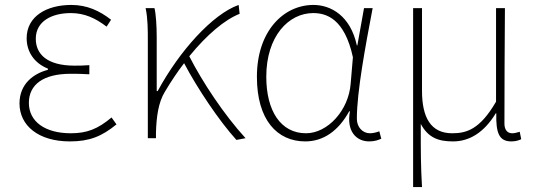

<svg xmlns="http://www.w3.org/2000/svg" viewBox="-20 -560 2181 778"><path d="M263 13C342 13 392 -7 452 -56L432 -84C376 -37 332 -20 267 -20C163 -20 97 -67 97 -143C97 -217 155 -261 266 -261C291 -261 311 -261 342 -259V-296C315 -294 302 -294 282 -294C170 -294 125 -341 125 -403C125 -474 190 -507 267 -507C322 -507 366 -487 412 -452L430 -480C384 -516 333 -540 269 -540C169 -540 88 -494 88 -405C88 -350 119 -304 174 -282V-277C116 -262 59 -220 59 -141C59 -51 136 13 263 13Z M938 7 975 0C888 -95 800 -228 747 -332C818 -419 890 -480 951 -504L947 -540C842 -503 707 -354 619 -191H615V-409C615 -453 612 -503 606 -527H570C579 -486 579 -438 579 -396V0H612V-24C614 -85 621 -144 648 -188C673 -230 699 -269 726 -304C779 -203 868 -70 938 7Z M1217 13C1290 13 1351 -29 1395 -109H1398C1383 -29 1423 13 1476 13C1499 13 1514 7 1525 2L1517 -28C1507 -24 1492 -20 1479 -20C1450 -20 1426 -44 1426 -79C1426 -188 1461 -375 1490 -527H1455L1428 -376H1426C1400 -496 1321 -540 1250 -540C1129 -540 1021 -434 1021 -249C1021 -74 1103 13 1217 13ZM1220 -20C1118 -20 1059 -110 1059 -249C1059 -414 1150 -507 1249 -507C1302 -507 1376 -485 1410 -328L1401 -222C1393 -112 1307 -20 1220 -20Z M1654 198H1690C1685 108 1685 66 1685 -58C1716 0 1759 13 1816 13C1881 13 1941 -22 1989 -101H1991C1989 -20 2003 13 2052 13C2069 13 2082 9 2092 4L2086 -26C2072 -22 2065 -20 2055 -20C2037 -20 2024 -33 2024 -59C2024 -217 2025 -368 2026 -527H1990V-148C1924 -34 1869 -20 1812 -20C1725 -20 1690 -85 1690 -192V-527H1654Z"/></svg>

Font: Noto Sans CJK SC Thin
Style: Regular
Weight: 100
Designer: Ryoko NISHIZUKA 西塚涼子 (kana, bopomofo & ideographs); Paul D. Hunt (Latin, Greek & Cyrillic); Sandoll Communications 산돌커뮤니
Foundry: Adobe
Version: Version 2.004;hotconv 1.0.118;makeotfexe 2.5.65603